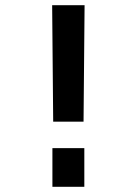

<svg xmlns="http://www.w3.org/2000/svg" viewBox="-20 -720 516 740"><path d="M182 0V-149H305V0ZM185 -251 181 -700H306L302 -251Z"/></svg>

Font: TypoPRO Titillium Maps
Style: 800 wt
Weight: 800
Designer: Campivisivi
Foundry: Accademia di Belle Arti di Urbino and students of MA course of Visual design
Version: Version 001.001